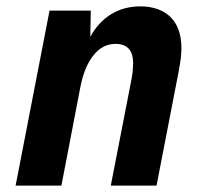

<svg xmlns="http://www.w3.org/2000/svg" viewBox="-20 -580 642 600"><path d="M28.8 0H171.9L231 -307.1C239.3 -350.6 253.4 -384.3 272.5 -407.7C291.5 -431.2 314 -442.9 341.3 -442.9C358.9 -442.9 372.6 -438 381.8 -428.2C392.1 -417.5 396 -400.9 396 -382.3C396 -376 395.5 -367.2 395 -358.9C394.5 -356 393.6 -346.2 391.1 -333L326.2 0H469.2L538.1 -355.5C541 -370.1 543.9 -389.2 544.9 -397C546.4 -409.2 546.9 -420.9 546.9 -429.7C546.9 -473.1 534.7 -504.9 513.2 -526.4C490.7 -548.8 458 -560.1 418.5 -560.1C384.3 -560.1 353.5 -551.8 326.7 -535.2C301.3 -519.5 278.3 -495.6 262.2 -464.8L263.7 -546.9H134.8Z"/></svg>

Font: Hack
Style: Bold Oblique
Weight: 700
Italic angle: -12°
Monospace: yes
Designer: Christopher Simpkins
Foundry: Christopher Simpkins
Version: Version 2.010